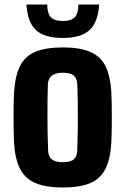

<svg xmlns="http://www.w3.org/2000/svg" viewBox="-20 -820 555 850"><path d="M258 10Q182 10 136 -10Q90 -30 68 -74Q46 -118 42 -191Q41 -210 40.5 -239.5Q40 -269 40 -301.5Q40 -334 40.5 -363Q41 -392 42 -410Q47 -484 68.5 -527.5Q90 -571 136 -590.5Q182 -610 258 -610Q336 -610 381.5 -589.5Q427 -569 448 -525Q469 -481 473 -410Q474 -391 474.5 -361.5Q475 -332 475 -299.5Q475 -267 474.5 -238Q474 -209 473 -191Q469 -118 447.5 -74Q426 -30 381 -10Q336 10 258 10ZM258 -102Q293 -102 307 -115Q321 -128 322 -153Q324 -212 324.5 -258.5Q325 -305 324.5 -350Q324 -395 322 -448Q321 -472 307 -485Q293 -498 258 -498Q224 -498 208.5 -484Q193 -470 192 -448Q190 -387 190 -309.5Q190 -232 193 -153Q194 -128 209 -115Q224 -102 258 -102ZM97 -800H189Q189 -761 205 -744Q221 -727 258 -727Q295 -727 311 -744Q327 -761 327 -800H419Q414 -721 376 -686.5Q338 -652 258 -652Q177 -652 139.5 -686.5Q102 -721 97 -800Z"/></svg>

Font: Big Shoulders Text Black
Style: Regular
Weight: 900
Designer: Patric King
Foundry: XO Type Co
Version: Version 1.000; ttfautohint (v1.8.2)